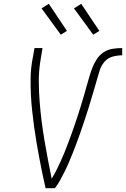

<svg xmlns="http://www.w3.org/2000/svg" viewBox="-20 -987 661 1007"><path d="M219 0Q210 -40 201.5 -80.5Q193 -121 185.5 -161.5Q178 -202 171 -243Q164 -284 158.5 -325Q153 -366 148.5 -407.5Q144 -449 142 -491Q140 -533 140.5 -576Q141 -619 148 -662L161 -735H203L191 -662Q183 -609 183.5 -556.5Q184 -504 188 -452.5Q192 -401 198.5 -350Q205 -299 213.5 -249Q222 -199 231.5 -149Q241 -99 251 -50Q265 -72 276.5 -95.5Q288 -119 299 -143Q310 -167 319.5 -190.5Q329 -214 338 -238.5Q347 -263 356 -287Q365 -311 373 -335.5Q381 -360 389 -384Q397 -408 404.5 -432.5Q412 -457 419 -481.5Q426 -506 433 -530.5Q440 -555 447 -579.5Q454 -604 463 -628Q472 -652 486.5 -675Q501 -698 523 -712.5Q545 -727 570.5 -731Q596 -735 621 -735V-697Q596 -697 570.5 -690Q545 -683 528 -663Q511 -643 503 -618.5Q495 -594 488.5 -569.5Q482 -545 474.5 -521Q467 -497 460 -472.5Q453 -448 445.5 -424Q438 -400 430 -376Q422 -352 414 -328Q406 -304 397.5 -280Q389 -256 380 -232Q371 -208 361.5 -184.5Q352 -161 342 -137Q332 -113 320.5 -90Q309 -67 296.5 -44Q284 -21 268 0ZM469 -805 368 -943 406 -967 501 -825ZM299 -805 198 -943 236 -967 331 -825Z"/></svg>

Font: Iosevka Curly XLtExObl
Style: Regular
Weight: 200
Width: 7
Italic angle: -9°
Monospace: yes
Designer: Belleve Invis
Foundry: Belleve Invis
Version: Version 11.0.1; ttfautohint (v1.8.3)